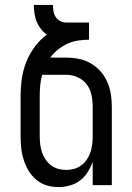

<svg xmlns="http://www.w3.org/2000/svg" viewBox="-20 -755 540 783"><path d="M219 8Q194 8 170.5 1Q147 -6 128 -22Q109 -38 96.5 -59Q84 -80 76.5 -103.5Q69 -127 66.5 -151.5Q64 -176 64 -200V-363Q64 -398 69 -433.5Q74 -469 87 -502Q100 -535 121.5 -564Q143 -593 171 -614Q157 -624 146.5 -637.5Q136 -651 129.5 -667Q123 -683 120.5 -700.5Q118 -718 118 -735H196Q196 -722 198 -709.5Q200 -697 207 -686Q214 -675 225.5 -669Q237 -663 250 -663H343V-593Q320 -593 297.5 -589.5Q275 -586 254.5 -576.5Q234 -567 216 -552.5Q198 -538 185 -520H250Q276 -520 301.5 -515Q327 -510 349.5 -497Q372 -484 389.5 -464.5Q407 -445 417.5 -421Q428 -397 432 -371.5Q436 -346 436 -320V0H358V-95Q350 -73 337.5 -53Q325 -33 306.5 -19Q288 -5 265 1.5Q242 8 219 8ZM250 -62Q267 -62 283 -66.5Q299 -71 312 -81Q325 -91 334.5 -105Q344 -119 349 -134.5Q354 -150 356 -166.5Q358 -183 358 -200V-320Q358 -344 353 -368Q348 -392 333.5 -411Q319 -430 296.5 -440Q274 -450 250 -450H152Q146 -429 144 -407Q142 -385 142 -363V-200Q142 -183 144 -166.5Q146 -150 151 -134.5Q156 -119 165.5 -105Q175 -91 188 -81Q201 -71 217 -66.5Q233 -62 250 -62Z"/></svg>

Font: Moesevka
Style: Regular
Weight: 400
Monospace: yes
Designer: Belleve Invis
Foundry: Belleve Invis
Version: Version 32.5.0; ttfautohint (v1.8.4)